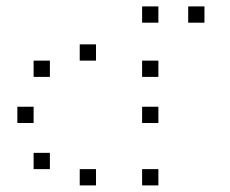

<svg xmlns="http://www.w3.org/2000/svg" viewBox="-20 -603 707 590"><path d="M466.7 -83.3V-33.3H416.7V-83.3ZM275 -83.3V-33.3H225V-83.3ZM133.3 -133.3V-83.3H83.3V-133.3ZM466.7 -275V-225H416.7V-275ZM83.3 -275V-225H33.3V-275ZM466.7 -416.7V-366.7H416.7V-416.7ZM275 -466.7V-416.7H225V-466.7ZM133.3 -416.7V-366.7H83.3V-416.7ZM608.3 -583.3V-533.3H558.3V-583.3ZM466.7 -583.3V-533.3H416.7V-583.3Z"/></svg>

Font: 0xA000-Boxes
Style: Boxes
Weight: 400
Version: Version 0.1